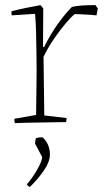

<svg xmlns="http://www.w3.org/2000/svg" viewBox="-20 -477 417 750"><path d="M38 4Q36 -2 36 -13L121 -28Q121 -69 122 -111Q123 -153 123 -194Q123 -224 122.5 -264Q122 -304 121 -345.5Q120 -387 117 -423L26 -417Q24 -426 25 -433Q52 -440 81 -446Q110 -452 138 -457L149 -444L148 -294L152 -293Q177 -343 205.5 -383Q234 -423 261 -450Q279 -454 299.5 -455.5Q320 -457 353 -457L362 -444L359 -428L357 -417Q350 -418 334 -419Q318 -420 300.5 -421Q283 -422 272 -422Q260 -413 238.5 -388Q217 -363 193 -328.5Q169 -294 150 -255L153 -26L240 -16Q240 -7 238 0Q225 0 198 0.5Q171 1 139.5 1.5Q108 2 80.5 2.5Q53 3 38 4ZM97 253Q94 253 89.5 249Q85 245 85 243Q106 219 124.5 187Q143 155 145 137L117 84Q117 80 118 73.5Q119 67 120 63Q131 59 145 59Q157 67 166 85.5Q175 104 175 126Q175 155 151.5 189Q128 223 97 253Z"/></svg>

Font: Labrada ExtraLight
Style: Regular
Weight: 200
Designer: Mercedes Jáuregui
Foundry: Omnibus-Type Team
Version: Version 1.000; ttfautohint (v1.8.4.7-5d5b)